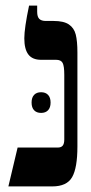

<svg xmlns="http://www.w3.org/2000/svg" viewBox="-20 -667 326 687"><path d="M43 -139H186Q199 -139 204.5 -146Q210 -153 210 -168V-399Q210 -431 204 -442Q198 -453 181 -453H127Q96 -453 81.5 -472Q67 -491 67 -530Q67 -566 84 -647H113V-625Q113 -607 120.5 -599.5Q128 -592 144 -592H172Q208 -592 226.5 -579.5Q245 -567 251 -543.5Q257 -520 257 -479V-143Q257 -66 238 -33Q219 0 167 0H10ZM127 -337Q143 -337 152 -327.5Q161 -318 161 -300Q161 -282 152 -272.5Q143 -263 127 -263Q111 -263 102 -272.5Q93 -282 93 -300Q93 -318 102 -327.5Q111 -337 127 -337Z"/></svg>

Font: Noto Serif Hebrew Cond
Style: Bold
Weight: 700
Width: 3
Designer: Monotype Design Team
Foundry: Monotype Imaging Inc.
Version: Version 1.000